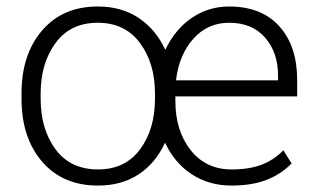

<svg xmlns="http://www.w3.org/2000/svg" viewBox="-20 -558 964 588"><path d="M45.9 -272Q45.9 -391.1 108.9 -464.6Q171.9 -538.1 279.3 -538.1Q352.1 -538.1 404.5 -503.2Q457 -468.3 486.3 -405.3Q515.6 -467.8 566.9 -502.9Q618.2 -538.1 681.6 -538.1Q780.8 -538.1 835.4 -477.5Q890.1 -417 890.1 -312.5V-262.7H517.1V-248.5Q517.1 -157.7 563.7 -98.4Q610.4 -39.1 689 -39.1Q744.6 -39.1 782.2 -54Q819.8 -68.8 847.7 -97.7L873 -57.6Q842.8 -25.9 797.9 -7.8Q752.9 10.3 689 10.3Q620.1 10.3 567.4 -24.2Q514.6 -58.6 485.4 -121.1Q456.5 -58.1 404.3 -23.9Q352.1 10.3 280.3 10.3Q171.9 10.3 108.9 -63Q45.9 -136.2 45.9 -255.9ZM104.5 -255.9Q104.5 -162.1 150.1 -100.6Q195.8 -39.1 280.3 -39.1Q363.3 -39.1 408.9 -100.6Q454.6 -162.1 454.6 -255.9V-272Q454.6 -364.3 408.7 -426.3Q362.8 -488.3 279.3 -488.3Q195.3 -488.3 149.9 -426Q104.5 -363.8 104.5 -272ZM681.6 -488.3Q615.7 -488.3 572 -439.2Q528.3 -390.1 519 -312H831.5V-326.7Q831.5 -397 792 -442.6Q752.4 -488.3 681.6 -488.3Z"/></svg>

Font: Franko
Style: Light
Weight: 300
Designer: Google
Version: Version 1.200310; 2013